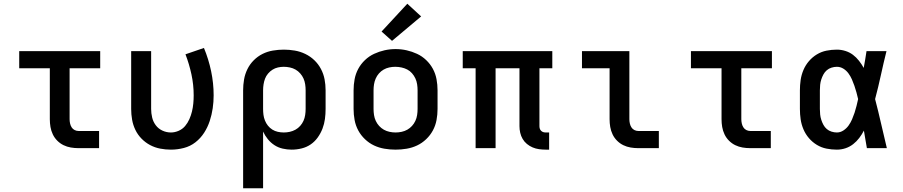

<svg xmlns="http://www.w3.org/2000/svg" viewBox="-20 -794 4840 1029"><path d="M401 0Q380 0 359.5 -3.5Q339 -7 320.5 -16Q302 -25 287 -40Q272 -55 263 -74Q254 -93 250.5 -113.5Q247 -134 247 -155V-428H83V-520H517V-428H353V-155Q353 -144 355.5 -132.5Q358 -121 364 -111.5Q370 -102 380 -97Q390 -92 401 -92H511V0Z M896 8Q867 8 838.5 2.5Q810 -3 784.5 -16.5Q759 -30 738.5 -51Q718 -72 705.5 -98Q693 -124 688 -152.5Q683 -181 683 -210V-520H790V-210Q790 -187 795.5 -164Q801 -141 815 -122.5Q829 -104 850.5 -94Q872 -84 896 -84Q917 -84 937.5 -93Q958 -102 972 -118.5Q986 -135 995 -155.5Q1004 -176 1009 -197Q1014 -218 1016 -239.5Q1018 -261 1018 -283Q1018 -340 1006 -395.5Q994 -451 974 -503L1073 -537Q1098 -477 1111.5 -412.5Q1125 -348 1125 -283Q1125 -248 1120 -213.5Q1115 -179 1104 -145.5Q1093 -112 1074 -82.5Q1055 -53 1027.5 -31.5Q1000 -10 965.5 -1Q931 8 896 8Z M1283 215V-310Q1283 -339 1288 -368Q1293 -397 1306 -423.5Q1319 -450 1340 -471Q1361 -492 1387 -505Q1413 -518 1442.5 -523Q1472 -528 1501 -528Q1530 -528 1559.5 -523Q1589 -518 1616 -505Q1643 -492 1664.5 -471.5Q1686 -451 1700 -424.5Q1714 -398 1719.5 -369Q1725 -340 1725 -310V-210Q1725 -183 1721.5 -156.5Q1718 -130 1708.5 -105Q1699 -80 1683 -57.5Q1667 -35 1645 -20Q1623 -5 1596.5 1.5Q1570 8 1543 8Q1519 8 1495 2.5Q1471 -3 1451 -16Q1431 -29 1415.5 -48Q1400 -67 1390 -89V215ZM1501 -84Q1517 -84 1533 -87.5Q1549 -91 1563.5 -99Q1578 -107 1589 -119.5Q1600 -132 1606.5 -146.5Q1613 -161 1615.5 -177.5Q1618 -194 1618 -210V-310Q1618 -326 1615.5 -342.5Q1613 -359 1606.5 -373.5Q1600 -388 1589 -400.5Q1578 -413 1564 -421Q1550 -429 1533.5 -432.5Q1517 -436 1501 -436Q1485 -436 1469.5 -432.5Q1454 -429 1440.5 -420.5Q1427 -412 1416.5 -399.5Q1406 -387 1400.5 -372.5Q1395 -358 1392.5 -342Q1390 -326 1390 -310V-210Q1390 -194 1392 -178.5Q1394 -163 1400 -148Q1406 -133 1416 -120.5Q1426 -108 1439.5 -99.5Q1453 -91 1469 -87.5Q1485 -84 1501 -84Z M2100 8Q2070 8 2040.5 3Q2011 -2 1984.5 -14.5Q1958 -27 1936 -48Q1914 -69 1900 -95Q1886 -121 1880.5 -150.5Q1875 -180 1875 -210V-310Q1875 -340 1880.5 -369.5Q1886 -399 1900 -425Q1914 -451 1936 -472Q1958 -493 1985 -505.5Q2012 -518 2041 -524.5Q2070 -531 2100 -531Q2130 -531 2159 -524.5Q2188 -518 2215 -505.5Q2242 -493 2264 -472Q2286 -451 2300 -425Q2314 -399 2319.5 -369.5Q2325 -340 2325 -310V-210Q2325 -180 2319.5 -150.5Q2314 -121 2300 -95Q2286 -69 2264 -48Q2242 -27 2215.5 -14.5Q2189 -2 2159.5 3Q2130 8 2100 8ZM2100 -84Q2116 -84 2132.5 -87.5Q2149 -91 2163 -99Q2177 -107 2188 -119Q2199 -131 2206 -146Q2213 -161 2215.5 -177.5Q2218 -194 2218 -210V-310Q2218 -326 2215.5 -342.5Q2213 -359 2206 -374Q2199 -389 2188 -401.5Q2177 -414 2162.5 -421.5Q2148 -429 2131.5 -432.5Q2115 -436 2098 -436Q2082 -436 2066 -432.5Q2050 -429 2036 -421Q2022 -413 2011 -400.5Q2000 -388 1993.5 -373Q1987 -358 1984.5 -342Q1982 -326 1982 -310V-210Q1982 -194 1984.5 -177.5Q1987 -161 1994 -146Q2001 -131 2012 -119Q2023 -107 2037 -99Q2051 -91 2067.5 -87.5Q2084 -84 2100 -84ZM2081 -575 2025 -625 2163 -774 2237 -706Z M2905 8Q2887 8 2869 5.5Q2851 3 2834.5 -4Q2818 -11 2804 -22.5Q2790 -34 2781 -49.5Q2772 -65 2768 -82.5Q2764 -100 2764 -118V-428H2636V0H2529V-428H2460V-520H2940V-428H2871V-118Q2871 -111 2873 -104.5Q2875 -98 2880 -93Q2885 -88 2891.5 -86Q2898 -84 2905 -84H2923V8Z M3401 0Q3380 0 3359.5 -3.5Q3339 -7 3320.5 -16Q3302 -25 3287 -40Q3272 -55 3263 -74Q3254 -93 3250.5 -113.5Q3247 -134 3247 -155V-428H3099V-520H3353V-155Q3353 -144 3355.5 -132.5Q3358 -121 3364 -111.5Q3370 -102 3380 -97Q3390 -92 3401 -92H3511V0Z M4001 0Q3980 0 3959.5 -3.5Q3939 -7 3920.5 -16Q3902 -25 3887 -40Q3872 -55 3863 -74Q3854 -93 3850.5 -113.5Q3847 -134 3847 -155V-428H3683V-520H4117V-428H3953V-155Q3953 -144 3955.5 -132.5Q3958 -121 3964 -111.5Q3970 -102 3980 -97Q3990 -92 4001 -92H4111V0Z M4465 8Q4437 8 4409.5 2.5Q4382 -3 4358 -17.5Q4334 -32 4315.5 -53.5Q4297 -75 4286 -101Q4275 -127 4271 -154.5Q4267 -182 4267 -210V-310Q4267 -338 4271 -365.5Q4275 -393 4286 -419Q4297 -445 4315.5 -466.5Q4334 -488 4358 -502.5Q4382 -517 4409.5 -522.5Q4437 -528 4465 -528Q4488 -528 4510.5 -521Q4533 -514 4551 -500.5Q4569 -487 4583.5 -468.5Q4598 -450 4609 -430Q4613 -453 4617 -475.5Q4621 -498 4624 -520H4731Q4715 -456 4701 -391.5Q4687 -327 4670 -263Q4687 -198 4702 -132Q4717 -66 4733 0H4626Q4622 -23 4618 -46.5Q4614 -70 4610 -94Q4599 -73 4585 -54.5Q4571 -36 4552.5 -21.5Q4534 -7 4511.5 0.5Q4489 8 4465 8ZM4465 -84Q4484 -84 4500.5 -95Q4517 -106 4528 -121.5Q4539 -137 4546.5 -154.5Q4554 -172 4560 -190Q4566 -208 4570.5 -226.5Q4575 -245 4579 -263Q4575 -281 4570 -299Q4565 -317 4559 -334.5Q4553 -352 4545.5 -369Q4538 -386 4527 -401Q4516 -416 4500 -426Q4484 -436 4465 -436Q4451 -436 4436.5 -431.5Q4422 -427 4411 -417.5Q4400 -408 4393 -395Q4386 -382 4381.5 -368Q4377 -354 4375.5 -339.5Q4374 -325 4374 -310V-210Q4374 -195 4375.5 -180.5Q4377 -166 4381.5 -152Q4386 -138 4393 -125Q4400 -112 4411 -102.5Q4422 -93 4436.5 -88.5Q4451 -84 4465 -84Z"/></svg>

Font: Zed Mono Semibold Extended
Style: Regular
Weight: 600
Width: 7
Monospace: yes
Designer: Belleve Invis
Foundry: Belleve Invis
Version: Version 1.0.0; ttfautohint (v1.8.4)